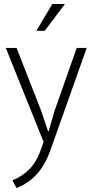

<svg xmlns="http://www.w3.org/2000/svg" viewBox="-20 -710 461 961"><path d="M9 -470H63L185 -158L221 -52H223L254 -158L364 -470H414L233 40Q206 116 164 162Q122 208 63 231L42 193Q93 172 129 135Q165 98 189 27L198 0ZM204 -556H162L242 -690H305Z"/></svg>

Font: Mukta Malar ExtraLight
Style: Regular
Weight: 275
Designer: Aadarsh Rajan, Girish Dalvi, Yashodeep Gholap
Foundry: Ek Type
Version: Version 2.538;PS 1.000;hotconv 16.6.51;makeotf.lib2.5.65220;